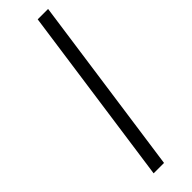

<svg xmlns="http://www.w3.org/2000/svg" viewBox="-332 -753 1006 1006"><g transform="rotate(-45 171.0 -250.0)"><path d="M316 -750 175 250H98L239 -750Z"/></g></svg>

Font: Arsenal
Style: Bold Italic
Weight: 700
Italic angle: -9°
Designer: Andrij Shevchenko
Foundry: Stairsfor.com
Version: Version 1.000